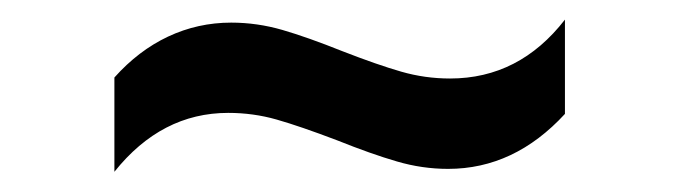

<svg xmlns="http://www.w3.org/2000/svg" viewBox="-20 -375 676 191"><path d="M210 -352.5Q235.8 -352.5 261 -345.2Q286.1 -337.9 320.3 -324.2Q355.5 -310.5 379.2 -303.7Q402.8 -296.9 427.7 -296.9Q496.6 -296.9 542 -355.5V-261.7Q491.7 -207 425.8 -207Q399.9 -207 374.8 -214.4Q349.6 -221.7 315.4 -235.4Q278.3 -249.5 255.1 -256.1Q231.9 -262.7 207 -262.7Q140.6 -262.7 93.8 -204.1V-297.9Q117.7 -324.7 147.2 -338.6Q176.8 -352.5 210 -352.5Z"/></svg>

Font: Pretendard JP Medium
Style: Regular
Weight: 500
Designer: Base glyphs from Inter by Rasmus Andersson; Hangeul glyphs from Noto Sans CJK(Source Han Sans) by Jang Soo-young and Kan
Foundry: Kil Hyung-jin
Version: Version 1.309